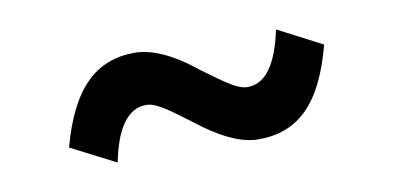

<svg xmlns="http://www.w3.org/2000/svg" viewBox="-35 -535 731 356"><g transform="rotate(-10 330.0 -357.0)"><path d="M429 -258C504 -258 551 -303 579 -410L496 -453C483 -392 461 -357 426 -357C408 -357 390 -370 345 -403C296 -443 258 -456 230 -456C157 -456 109 -411 80 -304L164 -261C176 -322 199 -357 234 -357C252 -357 270 -344 314 -311C365 -271 401 -258 429 -258Z"/></g></svg>

Font: LaHaus Display SemiBold
Style: Regular
Weight: 600
Designer: We are Make, BastardaType, Dalton Maag Ltd
Foundry: BastardaType, Dalton Maag Ltd
Version: Version 3.100;Glyphs 3.3 (3331)